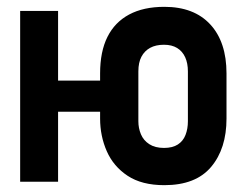

<svg xmlns="http://www.w3.org/2000/svg" viewBox="-20 -532 716 562"><path d="M94 -296V-205H330V-296ZM643 -185V-317Q643 -409 595.5 -460.5Q548 -512 461 -512Q400 -512 358 -489.5Q316 -467 294.5 -424Q273 -381 273 -317V-185Q273 -134 292.5 -89.5Q312 -45 353.5 -17.5Q395 10 461 10Q553 10 598 -43.5Q643 -97 643 -185ZM530 -323V-177Q530 -155 523 -137Q516 -119 500.5 -109Q485 -99 460 -99Q434 -99 417 -110Q400 -121 392.5 -139Q385 -157 385 -177V-323Q385 -349 394 -366Q403 -383 419.5 -392Q436 -401 460 -401Q483 -401 498.5 -391.5Q514 -382 522 -364.5Q530 -347 530 -323ZM39 0H150V-500H39Z"/></svg>

Font: Advent Pro
Style: Bold
Weight: 700
Designer: VivaRado, Andreas Kalpakidis
Foundry: VivaRado, Andreas Kalpakidis
Version: Version 3.000